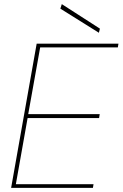

<svg xmlns="http://www.w3.org/2000/svg" viewBox="-20 -912 595 932"><path d="M34 0 158 -700H555L552 -682H175L117 -358H464L461 -339H114L57 -18H434L431 0ZM460 -753 273 -870 280 -892 465 -773Z"/></svg>

Font: DM Sans 17pt Thin
Style: Italic
Weight: 250
Italic angle: -10°
Version: Version 4.004;gftools[0.9.30]